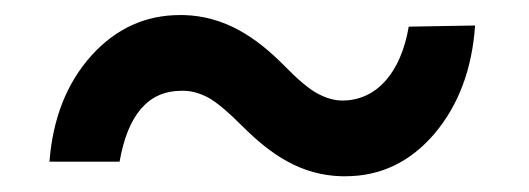

<svg xmlns="http://www.w3.org/2000/svg" viewBox="-20 -418 689 250"><path d="M512.2 -383.3C502 -323.2 470.2 -287.1 425.8 -287.1C415.5 -287.1 405.3 -290 394 -295.9C382.8 -301.8 368.2 -314 350.1 -332.5C313.5 -369.6 272.5 -397 219.2 -398.4C217.8 -398.4 215.8 -398.4 214.4 -398.4C169.4 -398.4 130.9 -380.9 99.1 -345.7C67.4 -310.5 48.8 -264.6 44.4 -207.5H135.7C146.5 -269 173.3 -299.8 216.3 -299.8C216.8 -299.8 217.8 -299.8 218.3 -299.8C229 -299.8 239.7 -296.9 251 -291C261.7 -285.2 276.4 -272.9 295.4 -253.9C333 -216.3 372.1 -189.9 424.8 -188.5C426.3 -188.5 428.2 -188.5 429.7 -188.5C475.6 -188.5 514.2 -207 545.9 -244.1C577.1 -281.2 594.7 -328.1 598.6 -384.8Z"/></svg>

Font: Roboto Medium
Style: Italic
Weight: 500
Italic angle: -12°
Designer: Google
Version: Version 2.137; 2017